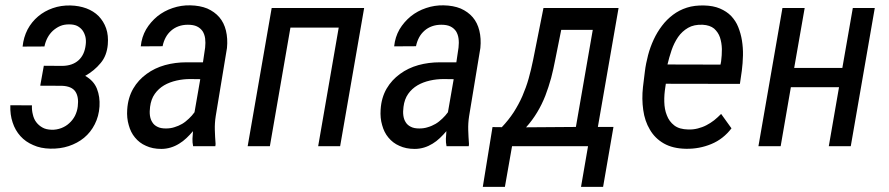

<svg xmlns="http://www.w3.org/2000/svg" viewBox="-20 -559 3399 734"><path d="M392.1 -388.7C394 -411.6 392.1 -432.6 385.7 -450.7C379.4 -468.8 369.6 -484.4 356.9 -497.6C344.2 -510.3 328.6 -520 310.5 -526.9C292 -533.7 271.5 -537.6 249 -538.1C225.1 -538.6 202.6 -535.2 181.6 -527.8C160.6 -520.5 141.6 -509.8 125.5 -496.1C109.4 -482.4 95.7 -465.8 85.4 -446.3C75.2 -426.3 68.8 -404.8 66.4 -380.9L149.9 -381.3C152.3 -393.1 156.2 -404.3 161.6 -414.6C167 -424.8 173.8 -433.6 182.1 -441.4C190.4 -448.7 199.7 -455.1 210 -459.5C220.2 -463.9 231.9 -465.8 244.6 -465.8C256.3 -465.8 266.6 -463.9 274.9 -460C283.2 -455.6 290 -450.2 295.4 -442.9C300.8 -435.5 304.2 -427.2 306.6 -418C308.6 -408.7 309.1 -398.4 307.6 -387.7C304.7 -361.8 295.4 -342.3 280.3 -328.6C265.1 -314.9 244.6 -307.6 219.2 -307.1L147.5 -307.6L133.8 -231.4L216.8 -231C241.7 -230 258.8 -222.7 268.1 -209C277.3 -195.3 280.3 -176.3 277.3 -152.3C275.9 -139.2 272 -127.4 266.6 -116.2C260.7 -105 253.4 -95.7 244.6 -87.9C235.8 -79.6 225.6 -73.7 214.4 -69.3C202.6 -64.9 189.9 -62.5 176.8 -63C163.6 -63.5 151.9 -65.9 142.6 -71.3C132.8 -76.7 125 -83.5 118.7 -91.8C112.3 -100.1 107.9 -110.4 105.5 -121.6C102.5 -132.8 101.6 -144 102.1 -156.2L19.5 -156.7C18.6 -132.8 21.5 -110.8 28.3 -90.8C34.7 -70.8 44.9 -53.2 58.1 -38.6C71.3 -23.9 87.4 -12.7 106.9 -4.4C126 4.4 147.9 8.8 172.4 9.3C197.3 9.8 220.7 6.8 242.7 -0.5C264.6 -7.8 284.2 -18.1 301.3 -32.2C318.4 -46.4 332 -63.5 342.3 -84C352.5 -104 358.9 -127 360.4 -152.3C361.8 -176.3 358.9 -198.7 350.6 -219.7C342.3 -240.7 327.1 -256.8 305.7 -269C329.1 -282.2 348.6 -298.3 364.7 -317.9C380.9 -336.9 389.6 -360.8 392.1 -388.7Z M718.3 0H803.2L804.2 -8.3C802.7 -26.9 801.8 -44.9 801.3 -62C800.8 -79.1 801.8 -96.7 804.7 -115.2L847.7 -375.5C850.1 -399.9 848.6 -421.9 843.8 -441.9C838.9 -461.9 830.6 -479 818.4 -493.2C806.2 -507.3 791 -518.1 772.5 -526.4C753.4 -534.2 731.9 -538.1 707 -538.6C684.1 -539.1 661.6 -535.6 640.1 -528.3C618.2 -521 598.6 -510.3 581.5 -496.6C564.5 -482.4 549.8 -465.8 538.6 -446.8C527.3 -427.2 520.5 -405.8 518.1 -381.8L601.6 -382.3C604 -394.5 607.9 -405.3 613.3 -415.5C618.7 -425.8 626 -434.6 634.3 -441.9C642.6 -449.2 651.9 -454.6 662.6 -458.5C673.3 -462.4 685.1 -464.4 698.2 -464.4C712.4 -464.4 723.6 -462.4 732.9 -458C742.2 -453.6 749 -447.3 754.4 -439.9C759.3 -432.1 762.7 -422.9 764.2 -412.1C765.6 -401.4 765.6 -389.6 764.2 -377L755.9 -320.8H692.9C664.6 -320.8 637.2 -317.4 610.8 -310.1C584.5 -302.7 561 -291.5 540.5 -276.4C519.5 -261.2 502.4 -242.7 489.3 -220.2C476.1 -197.3 468.3 -170.9 466.3 -140.1C464.8 -118.7 466.8 -98.6 472.2 -80.6C477.1 -62.5 484.9 -46.4 496.1 -33.2C507.3 -19.5 521 -8.8 538.1 -1.5C554.7 6.3 574.2 10.3 596.7 10.3C609.4 10.3 621.6 8.3 632.8 4.9C644 1.5 654.8 -3.4 665 -9.8C674.8 -15.6 684.1 -22.9 692.9 -31.2C701.7 -39.6 710 -48.3 717.8 -57.6C716.8 -47.9 716.3 -38.1 715.8 -28.8C715.3 -19.5 716.3 -9.8 718.3 0ZM614.3 -67.9C601.1 -67.9 590.3 -69.8 582 -74.2C573.7 -78.1 566.9 -84 562.5 -91.3C557.6 -98.6 554.7 -106.9 553.2 -117.2C551.8 -127.4 552.2 -138.2 553.7 -150.4C556.2 -169.9 562 -186.5 571.8 -200.2C581.1 -213.4 593.3 -224.6 607.4 -232.9C621.6 -241.2 637.7 -247.1 654.8 -251C671.9 -254.9 689.5 -256.8 707 -256.8L745.6 -256.3L723.6 -129.9C717.3 -121.1 710 -112.8 702.1 -105.5C693.8 -97.7 685.5 -90.8 676.3 -85.4C667 -80.1 657.2 -75.7 647 -72.8C636.7 -69.3 625.5 -67.9 614.3 -67.9Z M1196.3 0H1280.3L1372.1 -528.3H1018.6L926.8 0H1011.7L1090.3 -453.6H1274.9Z M1687 0H1772L1772.9 -8.3C1771.5 -26.9 1770.5 -44.9 1770 -62C1769.5 -79.1 1770.5 -96.7 1773.4 -115.2L1816.4 -375.5C1818.8 -399.9 1817.4 -421.9 1812.5 -441.9C1807.6 -461.9 1799.3 -479 1787.1 -493.2C1774.9 -507.3 1759.8 -518.1 1741.2 -526.4C1722.2 -534.2 1700.7 -538.1 1675.8 -538.6C1652.8 -539.1 1630.4 -535.6 1608.9 -528.3C1586.9 -521 1567.4 -510.3 1550.3 -496.6C1533.2 -482.4 1518.6 -465.8 1507.3 -446.8C1496.1 -427.2 1489.3 -405.8 1486.8 -381.8L1570.3 -382.3C1572.8 -394.5 1576.7 -405.3 1582 -415.5C1587.4 -425.8 1594.7 -434.6 1603 -441.9C1611.3 -449.2 1620.6 -454.6 1631.3 -458.5C1642.1 -462.4 1653.8 -464.4 1667 -464.4C1681.2 -464.4 1692.4 -462.4 1701.7 -458C1710.9 -453.6 1717.8 -447.3 1723.1 -439.9C1728 -432.1 1731.4 -422.9 1732.9 -412.1C1734.4 -401.4 1734.4 -389.6 1732.9 -377L1724.6 -320.8H1661.6C1633.3 -320.8 1606 -317.4 1579.6 -310.1C1553.2 -302.7 1529.8 -291.5 1509.3 -276.4C1488.3 -261.2 1471.2 -242.7 1458 -220.2C1444.8 -197.3 1437 -170.9 1435.1 -140.1C1433.6 -118.7 1435.5 -98.6 1440.9 -80.6C1445.8 -62.5 1453.6 -46.4 1464.8 -33.2C1476.1 -19.5 1489.7 -8.8 1506.8 -1.5C1523.4 6.3 1543 10.3 1565.4 10.3C1578.1 10.3 1590.3 8.3 1601.6 4.9C1612.8 1.5 1623.5 -3.4 1633.8 -9.8C1643.6 -15.6 1652.8 -22.9 1661.6 -31.2C1670.4 -39.6 1678.7 -48.3 1686.5 -57.6C1685.5 -47.9 1685.1 -38.1 1684.6 -28.8C1684.1 -19.5 1685.1 -9.8 1687 0ZM1583 -67.9C1569.8 -67.9 1559.1 -69.8 1550.8 -74.2C1542.5 -78.1 1535.6 -84 1531.2 -91.3C1526.4 -98.6 1523.4 -106.9 1522 -117.2C1520.5 -127.4 1521 -138.2 1522.5 -150.4C1524.9 -169.9 1530.8 -186.5 1540.5 -200.2C1549.8 -213.4 1562 -224.6 1576.2 -232.9C1590.3 -241.2 1606.4 -247.1 1623.5 -251C1640.6 -254.9 1658.2 -256.8 1675.8 -256.8L1714.4 -256.3L1692.4 -129.9C1686 -121.1 1678.7 -112.8 1670.9 -105.5C1662.6 -97.7 1654.3 -90.8 1645 -85.4C1635.7 -80.1 1626 -75.7 1615.7 -72.8C1605.5 -69.3 1594.2 -67.9 1583 -67.9Z M1898.4 -72.8 1862.8 -73.2 1825.7 155.3H1910.2L1937.5 0H2228L2201.2 155.3H2285.6L2325.2 -73.7H2265.6L2344.7 -528.3H2057.6L2018.1 -330.1C2013.2 -305.2 2007.3 -281.7 2001 -258.8C1994.6 -235.8 1986.3 -213.4 1977.1 -191.9C1967.8 -170.4 1956.5 -149.9 1943.8 -129.9C1930.7 -109.9 1915.5 -90.8 1898.4 -72.8ZM2102.5 -330.1 2125.5 -444.8H2246.1L2181.6 -73.7L1991.2 -72.3C2007.3 -90.3 2021.5 -109.4 2033.7 -129.9C2045.9 -149.9 2056.2 -171.4 2064.9 -193.4C2073.2 -215.3 2080.6 -237.8 2086.9 -260.7C2092.8 -283.7 2098.1 -306.6 2102.5 -330.1Z M2603 9.8C2636.7 10.3 2668.5 4.4 2699.2 -8.3C2730 -21 2755.4 -41 2776.4 -68.4L2736.8 -123.5C2728 -114.7 2719.2 -106.4 2710 -99.1C2700.7 -91.8 2690.4 -85.4 2680.2 -80.1C2669.9 -74.7 2658.7 -70.8 2647.5 -67.9C2635.7 -64.9 2623.5 -63.5 2610.8 -64C2588.4 -64.5 2570.8 -69.3 2557.6 -79.6C2544.4 -89.8 2535.2 -102.5 2529.3 -118.2C2522.9 -133.8 2520 -150.9 2519.5 -169.9C2519 -188.5 2520.5 -207 2523.4 -225.1L2525.4 -238.8L2808.6 -238.3L2815.9 -288.6C2818.4 -307.6 2819.8 -327.1 2820.3 -347.2C2820.8 -366.7 2819.3 -385.7 2816.4 -404.3C2813.5 -422.4 2808.6 -439.5 2802.2 -455.6C2795.9 -471.7 2786.6 -485.4 2775.4 -497.6C2763.7 -509.8 2749.5 -519 2732.4 -526.4C2715.3 -533.7 2694.8 -537.6 2671.4 -538.1C2647.5 -538.6 2625.5 -536.1 2606 -529.8C2585.9 -523.4 2568.4 -514.2 2552.7 -502.4C2536.6 -490.2 2522.9 -476.6 2510.7 -460.4C2498.5 -444.3 2487.8 -426.8 2479 -407.7C2470.2 -388.7 2462.9 -368.7 2457.5 -348.1C2452.1 -327.1 2447.8 -306.6 2445.3 -285.6L2438 -226.1C2434.6 -195.8 2435.1 -166.5 2439 -138.7C2442.9 -110.4 2451.2 -85.4 2464.4 -63.5C2477.1 -41.5 2494.6 -23.9 2517.6 -10.7C2540.5 2.4 2568.8 9.3 2603 9.8ZM2666 -464.4C2684.6 -463.4 2699.2 -458.5 2710 -449.7C2720.2 -440.4 2728 -429.2 2732.4 -416C2736.8 -402.3 2739.3 -387.7 2739.7 -371.6C2739.7 -355.5 2738.8 -339.8 2736.8 -324.7L2734.4 -312L2531.7 -312.5C2536.1 -330.6 2541 -348.6 2547.4 -367.2C2553.7 -385.7 2562 -402.3 2572.3 -417.5C2582.5 -432.1 2595.2 -443.8 2610.4 -452.6C2625.5 -461.4 2644 -465.3 2666 -464.4Z M3148.4 0H3232.4L3324.2 -528.3H3240.2L3200.2 -299.3H3016.1L3056.2 -528.3H2971.2L2879.4 0H2964.4L3003.4 -225.6H3187.5Z"/></svg>

Font: Roboto Condensed
Style: Italic
Weight: 400
Designer: Google
Version: Version 1.000;PS 001.000;hotconv 1.0.88;makeotf.lib2.5.64775